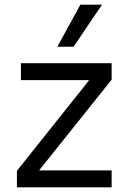

<svg xmlns="http://www.w3.org/2000/svg" viewBox="-20 -797 539 817"><path d="M52 0V-70L358 -454V-456H69V-528H455V-458L148 -74V-72H455V0ZM224 -598 322 -777H414L293 -598Z"/></svg>

Font: Lopes Sans
Style: Regular
Weight: 400
Designer: Gabriel Lam, Diego Maldonado
Foundry: TypeRant, Foresti Design
Version: Version 4.000